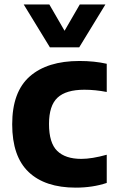

<svg xmlns="http://www.w3.org/2000/svg" viewBox="-20 -828 520 858"><path d="M318.5 10.5Q181.5 10.5 108 -59.2Q34.5 -129 34.5 -272.5Q34.5 -417.5 113 -486.5Q191.5 -555.5 335 -555.5Q402 -555.5 457 -543V-417Q431 -422 406.5 -424.5Q382 -427 357 -427Q275 -427 237 -391.5Q199 -356 199 -274Q199 -189.5 235.5 -153.8Q272 -118 343.5 -118Q390.5 -118 457 -136.5V-10.5Q394 10.5 318.5 10.5ZM203 -616.5 86 -808H200.5L268.5 -690.5L336.5 -808H451L334 -616.5Z"/></svg>

Font: Encode Sans
Style: Bold
Weight: 700
Designer: Multiple Designers
Foundry: Impallari Type
Version: Version 3.002; ttfautohint (v1.8.3) -l 8 -r 50 -G 200 -x 14 